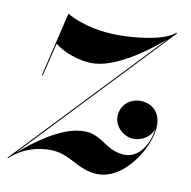

<svg xmlns="http://www.w3.org/2000/svg" viewBox="-110 -531 598 602"><g transform="rotate(10 189.0 -230.0)"><path d="M-38.5 2H-38C-6.5 -25 36 -39 79.5 -39C145.5 -39 174 10 239 10C327.5 10 395.5 -107.5 395.5 -172.5C395.5 -217.5 365 -239.5 331 -239.5C299.5 -239.5 268.5 -217 268.5 -178.5C268.5 -144.5 301 -118.5 330 -118.5C357 -118.5 384 -134.5 392 -161.5C388 -119.5 360.5 -64.5 313 -64.5C251 -64.5 233.5 -115 175 -115C124 -115 61.5 -85.5 -25 -12L407 -467.5L404.5 -469.5C369 -437.5 273.5 -430.5 225.5 -430.5C179.5 -430.5 114.5 -439 61 -469.5L12.5 -265H15.5L41 -370.5C67 -349 117 -329.5 161 -329.5C225.5 -329.5 311.5 -384.5 380.5 -444L-49 8.5L-47 7L-48.5 8.5L-47 10C-44 7.5 -41.5 4.5 -38.5 2Z"/></g></svg>

Font: Bodoni* 72pt Medium
Style: Italic
Weight: 500
Italic angle: -13°
Version: Version 2.3